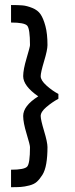

<svg xmlns="http://www.w3.org/2000/svg" viewBox="-20 -697 303 772"><path d="M214.8 -319.3V-299.8Q189.5 -286.1 166.5 -266.6Q143.6 -247.1 143.6 -230.5Q143.6 -215.8 157.2 -170.4Q170.9 -125 170.9 -105.5Q170.9 -67.4 166 -39.1Q161.1 -10.7 150.4 6.3Q139.6 23.4 128.4 33.7Q117.2 43.9 97.7 48.8Q78.1 53.7 63.5 54.7Q48.8 55.7 24.4 55.7V-14.6Q78.1 -14.6 89.4 -27.3Q100.6 -40 100.6 -105.5Q100.6 -114.3 86.9 -159.2Q73.2 -204.1 73.2 -230.5Q73.2 -271.5 133.8 -309.6Q73.2 -351.6 73.2 -390.6Q73.2 -417 86.9 -462.9Q100.6 -508.8 100.6 -515.6Q100.6 -581.1 89.4 -593.8Q78.1 -606.4 24.4 -606.4V-676.8Q53.7 -676.8 70.8 -675.3Q87.9 -673.8 109.9 -665Q131.8 -656.2 143.1 -639.6Q154.3 -623 162.6 -592.3Q170.9 -561.5 170.9 -515.6Q170.9 -496.1 157.2 -450.7Q143.6 -405.3 143.6 -390.6Q143.6 -374 167 -353Q190.4 -332 214.8 -319.3Z"/></svg>

Font: Jura
Style: DemiBold
Weight: 600
Version: Version 2.4